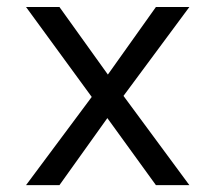

<svg xmlns="http://www.w3.org/2000/svg" viewBox="-20 -538 626 558"><path d="M55.7 0 246.6 -256.3 55.7 -517.6H152.8L293.5 -321.3L433.1 -517.6H530.3L338.9 -259.3L530.3 0H433.1L292 -194.8L152.8 0Z"/></svg>

Font: Cascadia Code NF SemiLight
Style: Regular
Weight: 350
Monospace: yes
Designer: Aaron Bell
Foundry: Saja Typeworks
Version: Version 2404.023; ttfautohint (v1.8.4)